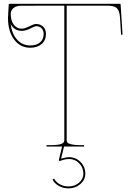

<svg xmlns="http://www.w3.org/2000/svg" viewBox="-20 -780 695 1022"><path d="M36.6 -652.8Q43.5 -598.6 71.5 -568.4Q99.6 -538.1 141.1 -538.1Q174.8 -538.1 193.6 -554.7Q212.4 -571.3 212.4 -598.6Q212.4 -618.2 201.4 -629.4Q190.4 -640.6 171.4 -640.6Q166 -640.6 141.4 -628.2Q116.7 -615.7 95.7 -615.7Q55.7 -615.7 36.6 -652.8ZM31.7 -759.8H617.2Q622.1 -759.8 622.1 -755.4L632.3 -595.7L624.5 -594.7L618.7 -687.5Q616.2 -723.1 601.8 -736.6Q587.4 -750 549.8 -750H335V-35.2Q335 -26.4 339.1 -21Q343.3 -15.6 360.6 -11.5Q377.9 -7.3 410.2 -7.3H427.7V0H320.8L305.2 64.5Q332.5 56.6 347.7 56.6Q383.3 56.6 408.7 82.3Q434.1 107.9 434.1 144.5Q434.1 176.8 407.7 199.7Q381.3 222.7 344.2 222.7Q318.4 222.7 296.1 211.2Q273.9 199.7 261.7 179.7Q259.3 174.8 263.2 172.9Q268.1 169.9 270 174.3Q280.8 191.9 300.8 202.1Q320.8 212.4 344.2 212.4Q377.9 212.4 400.9 192.4Q423.8 172.4 423.8 144.5Q423.8 111.8 401.4 89.1Q378.9 66.4 347.7 66.4Q339.8 66.4 332.5 67.6Q325.2 68.8 322 69.6Q318.8 70.3 309.8 73.2Q300.8 76.2 299.3 76.7Q294.4 78.1 293.5 73.7Q293 72.8 293.5 70.8V70.3L310.5 0H227.5V-7.3H247.6Q272 -7.3 287.8 -9.5Q303.7 -11.7 310.8 -15.9Q317.9 -20 320.1 -24.4Q322.3 -28.8 322.3 -35.2V-750L92.8 -749.5Q67.4 -749.5 52.2 -737.5Q37.1 -725.6 37.1 -705.6Q37.1 -670.4 53.2 -648.9Q69.3 -627.4 95.7 -627.4Q111.8 -627.4 136 -639.9Q160.2 -652.3 171.4 -652.3Q195.3 -652.3 210 -637.7Q224.6 -623 224.6 -598.6Q224.6 -565.9 201.7 -545.9Q178.7 -525.9 141.1 -525.9Q87.9 -525.9 55.2 -569.6Q22.5 -613.3 22.5 -684.6Q22.5 -694.3 26.4 -755.4Q26.4 -759.8 31.7 -759.8Z"/></svg>

Font: ZnikomitNo24
Style: Thin
Weight: 300
Designer: gluk
Foundry: gluk
Version: Version 0.55